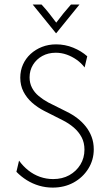

<svg xmlns="http://www.w3.org/2000/svg" viewBox="-20 -832 488 860"><path d="M216 8.3Q184.7 8.3 155.2 -0.3Q125.7 -9 100 -25Q74.3 -41 53.5 -62.5L65.3 -112.5Q83.3 -87.5 106.9 -68.8Q130.6 -50 159 -39.9Q187.5 -29.9 218.1 -29.9Q259 -29.9 290.3 -47.2Q321.5 -64.6 339.9 -94.4Q358.3 -124.3 358.3 -161.8Q358.3 -193.1 345.5 -217.4Q332.6 -241.7 310.4 -260.8Q288.2 -279.9 259 -294.4L177.8 -335.4Q147.9 -350.7 123.6 -372.2Q99.3 -393.8 85.1 -421.5Q70.8 -449.3 70.8 -484Q70.8 -516 83 -543.1Q95.1 -570.1 117 -590.3Q138.9 -610.4 168.1 -621.9Q197.2 -633.3 231.2 -633.3Q271.5 -633.3 308 -618.4Q344.4 -603.5 370.8 -579.9L359 -529.9Q343.8 -550 322.9 -564.6Q302.1 -579.2 278.5 -587.5Q254.9 -595.8 229.9 -595.8Q195.8 -595.8 169.4 -581.2Q143.1 -566.7 127.8 -541.7Q112.5 -516.7 112.5 -485.4Q112.5 -459.7 123.3 -438.9Q134 -418.1 153.1 -402.1Q172.2 -386.1 196.5 -372.9L278.5 -331.9Q304.2 -319.4 326 -302.8Q347.9 -286.1 364.6 -264.9Q381.2 -243.8 390.6 -218.4Q400 -193.1 400 -163.2Q400 -115.3 375.3 -76Q350.7 -36.8 309.4 -14.2Q268.1 8.3 216 8.3ZM230.6 -683.3 126.4 -811.8H166Q184 -792.4 200 -772.2Q216 -752.1 231.9 -730.6Q247.9 -752.1 264.2 -772.2Q280.6 -792.4 297.9 -811.8H336.1L231.9 -683.3Z"/></svg>

Font: Afacad Flux ExtraLight
Style: Regular
Weight: 250
Designer: Kristian Moeller
Foundry: Dicotype
Version: Version 1.100